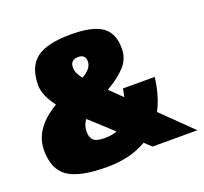

<svg xmlns="http://www.w3.org/2000/svg" viewBox="-127 -869 1098 1035"><g transform="rotate(-20 422.5 -351.5)"><path d="M843 -2H586L547 -38Q453 18 320 18Q162 18 95.5 -27.5Q29 -73 29 -183Q29 -307 174 -393Q119 -465 119 -523Q119 -628 179.5 -674.5Q240 -721 378 -721Q500 -721 555.5 -683Q611 -645 611 -557Q611 -497 572 -454.5Q533 -412 464 -372L534 -304Q538 -323 543 -351H725Q712 -244 672 -169ZM431 -145 301 -264Q279 -237 279 -198Q279 -164 296.5 -148.5Q314 -133 359 -133Q402 -133 431 -145ZM357 -481V-480Q415 -511 415 -553Q415 -593 374 -593Q328 -593 328 -549Q328 -516 357 -481Z"/></g></svg>

Font: Fivo Sans Modern ExtBlk
Style: Regular
Weight: 950
Designer: Alexander Slobzheninov
Foundry: Alexander Slobzheninov
Version: 1.0